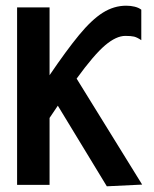

<svg xmlns="http://www.w3.org/2000/svg" viewBox="-20 -649 540 674"><path d="M40 0V-623H154V-385Q213 -472 257.5 -526Q302 -580 341 -604.5Q380 -629 423 -629Q439 -629 453 -625.5Q467 -622 476 -615V-508Q461 -518 450.5 -520.5Q440 -523 420 -523Q388 -523 349 -490Q310 -457 249 -373L479 -1L355 5L183 -278Q169 -258 154 -235V0Z"/></svg>

Font: Inconsolata
Style: Bold
Weight: 700
Monospace: yes
Designer: Raph Levien, Cyreal, Brenton Simpson
Foundry: Raph Levien, Cyreal, Google
Version: Version 3.100; ttfautohint (v1.8.4.7-5d5b)